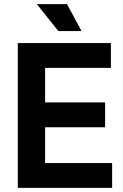

<svg xmlns="http://www.w3.org/2000/svg" viewBox="-20 -908 594 928"><path d="M66 0V-700H516V-580H198V-413H488V-293H198V-120H522V0ZM262 -758 158 -888H304L374 -758Z"/></svg>

Font: Space Grotesk
Style: Bold
Weight: 700
Designer: Florian Karsten
Foundry: Florian Karsten
Version: Version 2.000